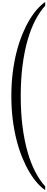

<svg xmlns="http://www.w3.org/2000/svg" viewBox="-20 -997 489 1993"><path d="M97.7 0Q97.7 -129.4 112.3 -244.4Q127 -359.4 152.3 -458.5Q177.7 -557.6 211.9 -640.6Q246.1 -723.6 285.2 -789.1Q324.2 -854.5 366.2 -901.6Q408.2 -948.7 449.2 -976.6V-937.5Q393.6 -877 346.9 -787.8Q300.3 -698.7 266.6 -581.3Q232.9 -463.9 214.1 -318.6Q195.3 -173.3 195.3 0Q195.3 173.3 214.1 318.6Q232.9 463.9 266.6 581.3Q300.3 698.7 346.9 787.8Q393.6 877 449.2 937.5V976.6Q408.2 949.2 366.2 901.9Q324.2 854.5 285.2 789.1Q246.1 723.6 211.9 640.6Q177.7 557.6 152.3 458.5Q127 359.4 112.3 244.4Q97.7 129.4 97.7 0Z"/></svg>

Font: YBG Bobotsari
Style: Regular
Weight: 400
Designer: R.S. Wihananto
Foundry: R.S. Wihananto
Version: Version 2.0.1